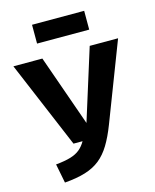

<svg xmlns="http://www.w3.org/2000/svg" viewBox="-140 -1005 897 1113"><g transform="rotate(-15 309.0 -448.5)"><path d="M623.1 -710.8 442.6 -241.5Q416.4 -173.3 387.7 -126.2Q359 -79 322.1 -49.5Q285.1 -20 233.3 -4.1Q181.5 11.8 109.2 17.4L86.7 -97.4Q141.5 -102.6 175.9 -113.1Q210.3 -123.6 232.1 -141.8Q253.8 -160 269.7 -187.7H215.4L-5.1 -710.8H168.7L319 -284.1L452.8 -710.8ZM474.4 -802.6H161.5V-915.4H474.4Z"/></g></svg>

Font: FiraCode Nerd Font
Style: Bold
Weight: 700
Designer: Carrois Corporate, Edenspiekermann AG, Nikita Prokopov
Foundry: Carrois Corporate, Edenspiekermann AG, Nikita Prokopov
Version: Version 6.002;Nerd Fonts 2.1.0